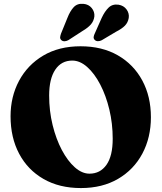

<svg xmlns="http://www.w3.org/2000/svg" viewBox="-20 -960 842 1000"><path d="M399.5 -719Q511.5 -719 593.8 -671.8Q676 -624.5 721 -541Q766 -457.5 766 -349.5Q766 -243.5 721.5 -160Q677 -76.5 595 -28.5Q513 19.5 401.5 19.5Q289 19.5 206.8 -27.8Q124.5 -75 79.8 -159.2Q35 -243.5 35 -354.5Q35 -456.5 79.2 -539.2Q123.5 -622 205.2 -670.5Q287 -719 399.5 -719ZM567 -237Q567 -316.5 549.5 -389.5Q532 -462.5 502 -520Q472 -577.5 434.2 -611Q396.5 -644.5 356.5 -644.5Q299.5 -644.5 267.8 -597Q236 -549.5 236 -462.5Q236 -382 254 -308.8Q272 -235.5 302.2 -178.5Q332.5 -121.5 369.8 -88.5Q407 -55.5 446 -55.5Q502 -55.5 534.5 -101.5Q567 -147.5 567 -237ZM331 -866.5Q344.5 -901.5 363.5 -922.2Q382.5 -943 414.5 -940Q442 -937.5 457.8 -918Q473.5 -898.5 471.5 -874.5Q468.5 -850.5 453.5 -833Q438.5 -815.5 409.5 -798.5L337 -751.5Q328 -746 317.5 -745.2Q307 -744.5 300 -750.5Q292.5 -757.5 293.2 -766Q294 -774.5 298 -785.5ZM509.5 -866.5Q525.5 -901 545.8 -920.5Q566 -940 597.5 -935.5Q624.5 -931 639.2 -910.8Q654 -890.5 650.5 -866.5Q646.5 -842.5 630.5 -826.2Q614.5 -810 584 -794.5L510 -750.5Q500.5 -745.5 490.2 -745.5Q480 -745.5 473.5 -752Q466.5 -759 467.8 -767.8Q469 -776.5 474 -786.5Z"/></svg>

Font: Fraunces 9pt Soft
Style: Bold
Weight: 700
Version: Version 1.000;[b76b70a41]